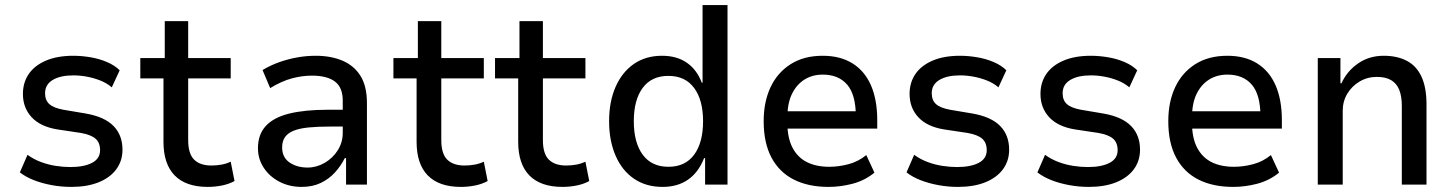

<svg xmlns="http://www.w3.org/2000/svg" viewBox="-20 -725 5705 754"><path d="M260 9Q221 9 183 2Q145 -5 113 -17.5Q81 -30 58 -48L88 -117Q113 -99 141.5 -88.5Q170 -78 199.5 -73.5Q229 -69 256 -69Q310 -69 341.5 -85.5Q373 -102 373 -135Q373 -165 355 -180.5Q337 -196 297 -203L204 -217Q138 -228 104 -265Q70 -302 70 -356Q70 -401 93 -434.5Q116 -468 160.5 -487Q205 -506 268 -506Q301 -506 336 -500Q371 -494 401 -481Q431 -468 450 -449L419 -382Q399 -399 373.5 -409Q348 -419 321 -424Q294 -429 268 -429Q217 -429 187 -411Q157 -393 157 -359Q157 -331 174 -316Q191 -301 229 -294L318 -279Q391 -266 426 -230Q461 -194 461 -137Q461 -93 436.5 -60Q412 -27 367 -9Q322 9 260 9Z M796 9Q710 9 666 -36Q622 -81 622 -168V-417H531V-497H627V-642H719V-497H886V-417H719V-175Q719 -121 742.5 -98Q766 -75 810 -75Q831 -75 850 -78.5Q869 -82 886 -90L901 -14Q879 -2 851.5 3.5Q824 9 796 9Z M1165 9Q1116 9 1077 -11.5Q1038 -32 1015.5 -66.5Q993 -101 993 -143Q993 -197 1024 -230.5Q1055 -264 1116 -279Q1177 -294 1267 -294H1341V-228H1276Q1227 -228 1192 -224.5Q1157 -221 1134 -212Q1111 -203 1099.5 -187Q1088 -171 1088 -146Q1088 -107 1117 -87Q1146 -67 1188 -67Q1223 -67 1255 -85.5Q1287 -104 1306.5 -135Q1326 -166 1326 -203V-330Q1326 -382 1295 -405Q1264 -428 1205 -428Q1166 -428 1125.5 -417Q1085 -406 1041 -379L1011 -450Q1043 -469 1077 -481Q1111 -493 1147 -499.5Q1183 -506 1220 -506Q1280 -506 1325.5 -486.5Q1371 -467 1396 -426.5Q1421 -386 1421 -320V0H1339V-104H1334Q1319 -74 1295.5 -48Q1272 -22 1239.5 -6.5Q1207 9 1165 9Z M1790 9Q1704 9 1660 -36Q1616 -81 1616 -168V-417H1525V-497H1621V-642H1713V-497H1880V-417H1713V-175Q1713 -121 1736.5 -98Q1760 -75 1804 -75Q1825 -75 1844 -78.5Q1863 -82 1880 -90L1895 -14Q1873 -2 1845.5 3.5Q1818 9 1790 9Z M2189 9Q2103 9 2059 -36Q2015 -81 2015 -168V-417H1924V-497H2020V-642H2112V-497H2279V-417H2112V-175Q2112 -121 2135.5 -98Q2159 -75 2203 -75Q2224 -75 2243 -78.5Q2262 -82 2279 -90L2294 -14Q2272 -2 2244.5 3.5Q2217 9 2189 9Z M2582 9Q2517 9 2470 -23Q2423 -55 2397.5 -113.5Q2372 -172 2372 -249Q2372 -326 2397.5 -384Q2423 -442 2469.5 -474Q2516 -506 2580 -506Q2638 -506 2677.5 -478.5Q2717 -451 2736 -400H2739V-705H2837V0H2749V-104H2745Q2723 -48 2682 -19.5Q2641 9 2582 9ZM2605 -70Q2671 -70 2706 -117.5Q2741 -165 2741 -249Q2741 -332 2706 -379.5Q2671 -427 2605 -427Q2539 -427 2504 -380Q2469 -333 2469 -249Q2469 -165 2504 -117.5Q2539 -70 2605 -70Z M3234 9Q3154 9 3097 -20Q3040 -49 3009.5 -106.5Q2979 -164 2979 -249Q2979 -325 3006 -382.5Q3033 -440 3085 -473Q3137 -506 3211 -506Q3280 -506 3328 -476Q3376 -446 3400.5 -389.5Q3425 -333 3425 -253V-220H3053V-288H3358L3341 -267Q3341 -353 3307 -392.5Q3273 -432 3211 -432Q3171 -432 3140 -413Q3109 -394 3090.5 -357Q3072 -320 3072 -262V-244Q3072 -184 3092 -145.5Q3112 -107 3148.5 -88.5Q3185 -70 3237 -70Q3273 -70 3311.5 -80Q3350 -90 3382 -116L3414 -47Q3376 -16 3328.5 -3.5Q3281 9 3234 9Z M3742 9Q3703 9 3665 2Q3627 -5 3595 -17.5Q3563 -30 3540 -48L3570 -117Q3595 -99 3623.5 -88.5Q3652 -78 3681.5 -73.5Q3711 -69 3738 -69Q3792 -69 3823.5 -85.5Q3855 -102 3855 -135Q3855 -165 3837 -180.5Q3819 -196 3779 -203L3686 -217Q3620 -228 3586 -265Q3552 -302 3552 -356Q3552 -401 3575 -434.5Q3598 -468 3642.5 -487Q3687 -506 3750 -506Q3783 -506 3818 -500Q3853 -494 3883 -481Q3913 -468 3932 -449L3901 -382Q3881 -399 3855.5 -409Q3830 -419 3803 -424Q3776 -429 3750 -429Q3699 -429 3669 -411Q3639 -393 3639 -359Q3639 -331 3656 -316Q3673 -301 3711 -294L3800 -279Q3873 -266 3908 -230Q3943 -194 3943 -137Q3943 -93 3918.5 -60Q3894 -27 3849 -9Q3804 9 3742 9Z M4256 9Q4217 9 4179 2Q4141 -5 4109 -17.5Q4077 -30 4054 -48L4084 -117Q4109 -99 4137.5 -88.5Q4166 -78 4195.5 -73.5Q4225 -69 4252 -69Q4306 -69 4337.5 -85.5Q4369 -102 4369 -135Q4369 -165 4351 -180.5Q4333 -196 4293 -203L4200 -217Q4134 -228 4100 -265Q4066 -302 4066 -356Q4066 -401 4089 -434.5Q4112 -468 4156.5 -487Q4201 -506 4264 -506Q4297 -506 4332 -500Q4367 -494 4397 -481Q4427 -468 4446 -449L4415 -382Q4395 -399 4369.5 -409Q4344 -419 4317 -424Q4290 -429 4264 -429Q4213 -429 4183 -411Q4153 -393 4153 -359Q4153 -331 4170 -316Q4187 -301 4225 -294L4314 -279Q4387 -266 4422 -230Q4457 -194 4457 -137Q4457 -93 4432.5 -60Q4408 -27 4363 -9Q4318 9 4256 9Z M4823 9Q4743 9 4686 -20Q4629 -49 4598.5 -106.5Q4568 -164 4568 -249Q4568 -325 4595 -382.5Q4622 -440 4674 -473Q4726 -506 4800 -506Q4869 -506 4917 -476Q4965 -446 4989.5 -389.5Q5014 -333 5014 -253V-220H4642V-288H4947L4930 -267Q4930 -353 4896 -392.5Q4862 -432 4800 -432Q4760 -432 4729 -413Q4698 -394 4679.5 -357Q4661 -320 4661 -262V-244Q4661 -184 4681 -145.5Q4701 -107 4737.5 -88.5Q4774 -70 4826 -70Q4862 -70 4900.5 -80Q4939 -90 4971 -116L5003 -47Q4965 -16 4917.5 -3.5Q4870 9 4823 9Z M5155 0V-497H5244V-398H5248Q5270 -446 5313.5 -476Q5357 -506 5414 -506Q5467 -506 5505 -486Q5543 -466 5562.5 -423.5Q5582 -381 5582 -315V0H5485V-310Q5485 -347 5475 -372Q5465 -397 5443.5 -410Q5422 -423 5387 -423Q5350 -423 5319.5 -405Q5289 -387 5271 -357Q5253 -327 5253 -290V0Z"/></svg>

Font: Nunito Sans 7pt SemiCondensed Medium
Style: Regular
Weight: 500
Width: 4
Designer: Vernon Adams
Foundry: Vernon Adams
Version: Version 3.101;gftools[0.9.27]